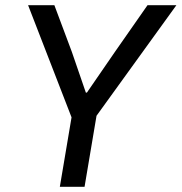

<svg xmlns="http://www.w3.org/2000/svg" viewBox="-20 -718 698 738"><path d="M210 0 255 -267 88 -698H189L256 -519L310 -362H314L422 -519L547 -698H658L351 -273L305 0Z"/></svg>

Font: IBM Plex Mono Text
Style: Italic
Weight: 450
Italic angle: -9°
Monospace: yes
Designer: Mike Abbink, Paul van der Laan, Pieter van Rosmalen
Foundry: Bold Monday
Version: Version 2.1